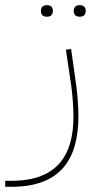

<svg xmlns="http://www.w3.org/2000/svg" viewBox="-90 -477 366 737"><path d="M214 -413H218C230 -413 239 -420 239 -435C239 -450 230 -457 218 -457H214C202 -457 193 -450 193 -435C193 -420 202 -413 214 -413ZM88 -413H92C104 -413 113 -420 113 -435C113 -450 104 -457 92 -457H88C76 -457 67 -450 67 -435C67 -420 76 -413 88 -413ZM-70 240H-46C139 240 211 138 211 -31C211 -66 207 -119 202 -154L183 -289L163 -286L183 -151C188 -117 192 -65 192 -30C192 123 126 217 -46 217H-70Z"/></svg>

Font: IBM Plex Arabic Thin
Style: Regular
Weight: 100
Designer: Mike Abbink, Paul van der Laan, Pieter van Rosmalen, Wael Morcos, Khajak Apelian
Foundry: Bold Monday
Version: Version 1.0